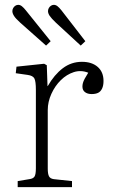

<svg xmlns="http://www.w3.org/2000/svg" viewBox="-20 -772 477 792"><path d="M53 0V-25L101 -33Q117 -35 122.5 -44Q128 -53 128 -78V-401Q128 -436 122 -448Q116 -460 94 -463L45 -470L48 -497L162 -509L173 -503L176 -417H177Q204 -464 239 -490.5Q274 -517 318 -517Q359 -517 383 -496Q407 -475 407 -438Q407 -419 401 -406.5Q395 -394 384.5 -389Q374 -384 358 -384Q341 -384 330.5 -392Q320 -400 320 -415Q320 -422 322 -429.5Q324 -437 329.5 -447.5Q335 -458 344 -472Q314 -484 284.5 -474.5Q255 -465 231 -441.5Q207 -418 192 -385Q177 -352 177 -318V-76Q177 -55 182 -45Q187 -35 202 -33L277 -25V0ZM170 -584 64 -678Q45 -695 38 -706Q31 -717 31 -726Q31 -733 34.5 -739Q38 -745 43.5 -748.5Q49 -752 55 -752Q63 -752 70 -746.5Q77 -741 86 -730L189 -602ZM313 -584 211 -678Q192 -696 185 -706.5Q178 -717 178 -726Q178 -733 181.5 -739Q185 -745 190.5 -748.5Q196 -752 202 -752Q210 -752 217 -746.5Q224 -741 233 -730L332 -602Z"/></svg>

Font: Literata ExtraLight
Style: Regular
Weight: 250
Designer: Latin by Veronika Burian and Jose Scaglione. Greek by Irene Vlachou. Cyrillic by Vera Evstafieva.
Foundry: TypeTogether
Version: Version 3.103;gftools[0.9.29]